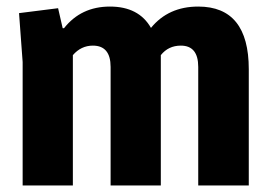

<svg xmlns="http://www.w3.org/2000/svg" viewBox="-20 -565 823 585"><path d="M440 -480Q493 -545 584 -545Q738 -545 738 -354V0H584V-361Q584 -426 531 -426Q493 -426 470 -397V0H317V-361Q317 -426 263 -426Q227 -426 202 -397V0H49V-376L38 -525L157 -540L171 -479H175Q227 -545 315 -545Q403 -545 440 -480Z"/></svg>

Font: Magra
Style: Bold
Weight: 600
Designer: Viviana Monsalve
Foundry: Viviana Monsalve
Version: Version 1.001